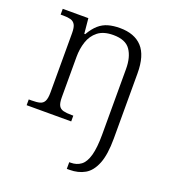

<svg xmlns="http://www.w3.org/2000/svg" viewBox="-141 -652 903 1000"><g transform="rotate(20 310.5 -152.0)"><path d="M343 240V203H351Q384 203 407.5 185.5Q431 168 443 125Q455 82 455 9V-354Q455 -420 428 -459Q401 -498 333 -498Q279 -498 248 -473.5Q217 -449 204 -409.5Q191 -370 191 -326V-102Q191 -70 199 -55.5Q207 -41 224.5 -36.5Q242 -32 270 -32H280V0H33V-32H49Q77 -32 94 -36.5Q111 -41 119 -56.5Q127 -72 127 -105V-433Q127 -466 118.5 -480.5Q110 -495 94 -499.5Q78 -504 53 -504H38V-536H180L188 -452H193Q214 -488 237 -508Q260 -528 288.5 -536Q317 -544 353 -544Q434 -544 476.5 -498Q519 -452 519 -353V8Q519 97 498.5 148Q478 199 442 219.5Q406 240 358 240Z"/></g></svg>

Font: Noto Serif Kannada Light
Style: Regular
Weight: 300
Version: Version 2.003